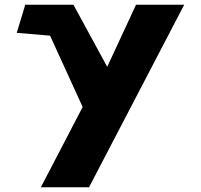

<svg xmlns="http://www.w3.org/2000/svg" viewBox="-20 -533 851 813"><path d="M556 -513H760L357 260H153L330 -80L192 -382L51 -394L87 -513H291L434 -250Z"/></svg>

Font: Hussar
Style: BoldWeb
Weight: 700
Foundry: Cannot Into Space Fonts
Version: Version 2.00